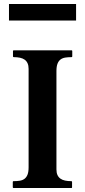

<svg xmlns="http://www.w3.org/2000/svg" viewBox="-20 -940 425 960"><path d="M262.2 -92.8Q262.2 -76.2 267.3 -64.9Q272.5 -53.7 282 -46.9Q291.5 -40 305.4 -37.1Q319.3 -34.2 336.4 -34.2Q340.3 -34.2 340.3 -30.3V-3.9Q340.3 -2.4 339.8 -1.2Q339.4 0 336.4 0H47.9Q45.4 0 44.7 -1.5Q43.9 -2.9 43.9 -3.9V-30.3Q43.9 -31.2 44.7 -32.7Q45.4 -34.2 47.9 -34.2Q64.9 -34.2 78.9 -36.4Q92.8 -38.6 102.5 -45.9Q112.3 -53.2 117.7 -66.9Q123 -80.6 123 -104V-595.7Q123 -612.3 117.9 -623.5Q112.8 -634.8 103.3 -641.6Q93.8 -648.4 79.8 -651.4Q65.9 -654.3 48.8 -654.3Q44.9 -654.3 44.9 -658.2V-684.6Q44.9 -688.5 48.8 -688.5H337.4Q339.8 -688.5 340.6 -687Q341.3 -685.5 341.3 -684.6V-658.2Q341.3 -657.2 340.6 -655.8Q339.8 -654.3 337.4 -654.3Q320.3 -654.3 306.4 -652.1Q292.5 -649.9 282.7 -642.6Q272.9 -635.3 267.6 -621.6Q262.2 -607.9 262.2 -584.5V-92.8ZM24.9 -919.9H360.4V-837.4H24.9Z"/></svg>

Font: Cardo
Style: Bold
Weight: 700
Designer: David J. Perry
Foundry: David J. Perry
Version: Version 1.0011